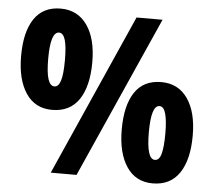

<svg xmlns="http://www.w3.org/2000/svg" viewBox="-52 -781 942 846"><g transform="rotate(5 419.0 -358.0)"><path d="M183 -724Q258 -724 300 -664.5Q342 -605 342 -501Q342 -394 302 -335Q262 -276 183 -276Q108 -276 67.5 -336.5Q27 -397 27 -501Q27 -608 66.5 -666Q106 -724 183 -724ZM634 -714 316 0H202L519 -714ZM185 -618Q147 -618 147 -500Q147 -438 156.5 -409Q166 -380 185 -380Q203 -380 212 -408.5Q221 -437 221 -500Q221 -561 212 -589.5Q203 -618 185 -618ZM653 -440Q728 -440 769.5 -380.5Q811 -321 811 -217Q811 -110 771 -51Q731 8 653 8Q578 8 537.5 -52.5Q497 -113 497 -217Q497 -324 536 -382Q575 -440 653 -440ZM654 -334Q617 -334 617 -215Q617 -96 654 -96Q674 -96 682 -127Q690 -158 690 -215Q690 -272 681.5 -303Q673 -334 654 -334Z"/></g></svg>

Font: Noto Sans Gujarati UI Condensed ExtraBold
Style: Regular
Weight: 800
Width: 3
Designer: Jelle Bosma - Monotype Design Team, Universal Thirst
Foundry: Monotype Imaging Inc.
Version: Version 2.106; ttfautohint (v1.8.4.7-5d5b)